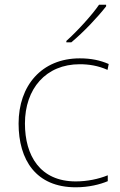

<svg xmlns="http://www.w3.org/2000/svg" viewBox="-20 -786 512 816"><path d="M431 -759V-766H401C372 -723 307 -652 262 -612V-606H283C336 -650 396 -714 431 -759ZM302 10C357 10 405 -2 438 -16V-41C399 -25 350 -15 302 -15C150 -15 86 -125 86 -261C86 -409 175 -513 319 -513C357 -513 397 -507 437 -489L442 -514C405 -530 367 -538 319 -538C157 -538 59 -422 59 -261C59 -106 133 10 302 10Z"/></svg>

Font: Noto Sans Gujarati UI Thin
Style: Regular
Weight: 100
Designer: Jelle Bosma - Monotype Design Team, Universal Thirst
Foundry: Monotype Imaging Inc.
Version: Version 2.106